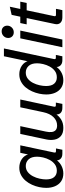

<svg xmlns="http://www.w3.org/2000/svg" viewBox="776 -1578 813 2406"><g transform="rotate(-90 1183.0 -374.5)"><path d="M212.9 12.2Q154.8 12.2 114.5 -15.4Q74.2 -43 53.2 -91.3Q32.2 -139.6 32.2 -202.1Q32.2 -243.7 41.7 -289.6Q51.3 -335.4 71.3 -380.1Q91.3 -424.8 121.6 -460.4Q151.9 -496.1 192.6 -517.8Q233.4 -539.6 285.2 -539.6Q347.2 -539.6 393.8 -507.6Q440.4 -475.6 454.1 -420.4L446.8 -410.6L471.7 -527.3H565.4L476.1 -106.9Q473.1 -92.3 476.1 -86.2Q479 -80.1 493.7 -80.1H526.4L509.8 0H460Q415.5 0 393.1 -25.9Q370.6 -51.8 378.9 -93.3L383.3 -115.7L403.3 -106Q368.2 -44.9 318.4 -16.4Q268.6 12.2 212.9 12.2ZM247.1 -69.3Q293.9 -69.3 327.6 -94.5Q361.3 -119.6 382.3 -158.7Q403.3 -197.8 413.1 -240.2Q422.9 -282.7 422.9 -317.4Q422.9 -387.2 389.6 -422.9Q356.4 -458.5 307.1 -458.5Q262.2 -458.5 230.2 -433.1Q198.2 -407.7 177.7 -368.2Q157.2 -328.6 147.7 -284.9Q138.2 -241.2 138.2 -204.1Q138.2 -136.2 167.5 -102.8Q196.8 -69.3 247.1 -69.3Z M783.2 12.2Q719.2 12.2 683.3 -17.6Q647.5 -47.4 637.5 -95.5Q627.4 -143.6 638.7 -199.2L708.5 -527.3H805.7L737.3 -205.6Q728.5 -164.6 732.4 -133.1Q736.3 -101.6 756.1 -83.7Q775.9 -65.9 814 -65.9Q874 -65.9 918.7 -111.1Q963.4 -156.2 981 -240.7L1042 -527.3H1139.6L1050.3 -108.4Q1046.9 -93.3 1051 -87.4Q1055.2 -81.5 1067.9 -81.5H1101.1L1084.5 0H1033.7Q989.3 0 967.5 -25.9Q945.8 -51.8 954.6 -95.7L959.5 -119.1L961.4 -86.9Q933.1 -43 888.7 -15.4Q844.2 12.2 783.2 12.2Z M1381.8 12.2Q1325.2 12.2 1284.9 -15.4Q1244.6 -43 1223.6 -91.6Q1202.6 -140.1 1202.6 -202.1Q1202.6 -243.2 1212.4 -289.6Q1222.2 -335.9 1241.9 -380.1Q1261.7 -424.3 1291.7 -460.2Q1321.8 -496.1 1362.8 -517.8Q1403.8 -539.6 1455.6 -539.6Q1517.6 -539.6 1564.2 -507.6Q1610.8 -475.6 1624.5 -420.4L1613.8 -410.6L1681.6 -732.4H1779.3L1647 -108.4Q1643.6 -92.8 1647.5 -87.2Q1651.4 -81.5 1664.6 -81.5H1697.8L1681.2 0H1630.4Q1586.4 0 1562.5 -28.1Q1538.6 -56.2 1551.3 -107.4L1553.7 -117.7L1569.8 -106Q1534.7 -44.9 1486.3 -16.4Q1438 12.2 1381.8 12.2ZM1417 -69.3Q1464.4 -69.3 1497.8 -94.5Q1531.2 -119.6 1552.5 -158.7Q1573.7 -197.8 1583.5 -240.2Q1593.3 -282.7 1593.3 -317.4Q1593.3 -387.2 1560.1 -422.9Q1526.9 -458.5 1477.5 -458.5Q1432.6 -458.5 1400.4 -433.1Q1368.2 -407.7 1347.9 -368.2Q1327.6 -328.6 1318.1 -284.9Q1308.6 -241.2 1308.6 -204.1Q1308.6 -136.2 1337.9 -102.8Q1367.2 -69.3 1417 -69.3Z M2003.4 -527.3 1891.1 0H1794.4L1906.2 -527.3ZM1981.9 -608.9Q1949.7 -608.9 1930.2 -628.7Q1910.6 -648.4 1910.6 -678.7Q1910.6 -712.9 1934.8 -736.8Q1959 -760.7 1994.1 -760.7Q2026.4 -760.7 2045.7 -741Q2064.9 -721.2 2064.9 -690.9Q2064.9 -657.2 2041 -633.1Q2017.1 -608.9 1981.9 -608.9Z M2168.9 0Q2122.6 0 2099.4 -25.9Q2076.2 -51.8 2085.4 -93.3L2160.2 -447.3H2081.1L2097.7 -527.3H2177.2L2200.2 -635.7L2302.2 -658.7L2274.4 -527.3H2365.7L2349.1 -447.3H2257.3L2185.1 -106.9Q2181.6 -91.8 2185.5 -85.9Q2189.5 -80.1 2202.6 -80.1H2275.9L2259.3 0Z"/></g></svg>

Font: Schibsted Grotesk Medium
Style: Italic
Weight: 500
Italic angle: -12°
Designer: Bakken & Baeck AS, Henrik Kongsvoll
Foundry: Schibsted ASA
Version: Version 1.100;gftools[0.9.25]